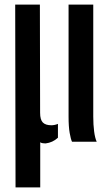

<svg xmlns="http://www.w3.org/2000/svg" viewBox="-20 -620 490 840"><path d="M48 200 46.5 -600H154.5L155.5 -126.5Q155.5 -96 167.5 -84Q179.5 -72 204.5 -72Q219 -72 233.5 -78V-17.5Q221.5 -6.5 208.2 -0.5Q195 5.5 179.5 7.5Q172.5 7.5 166.5 6.5Q160.5 5.5 156 2.5V200ZM295 0Q289.5 -11.5 284.8 -38.5Q280 -65.5 280 -110V-600H388V-110Q388 -74 391.8 -45.2Q395.5 -16.5 403 0Z"/></svg>

Font: Big Shoulders Stencil Display Thin
Style: Bold
Weight: 700
Version: Version 2.001